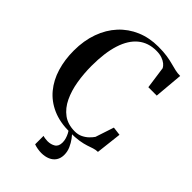

<svg xmlns="http://www.w3.org/2000/svg" viewBox="-283 -857 1188 1188"><g transform="rotate(45 311.0 -263.0)"><path d="M352.5 10Q267 10 203.8 -18Q140.5 -46 98.5 -96.8Q56.5 -147.5 35.8 -216Q15 -284.5 15 -364.5Q15 -452 40.8 -523.5Q66.5 -595 113.5 -646Q160.5 -697 225.2 -724.5Q290 -752 368 -752Q414 -752 446 -747Q478 -742 502 -735.2Q526 -728.5 547.2 -723.8Q568.5 -719 591.5 -719L575 -530.5H501.5L481 -676.5Q475 -688.5 461.8 -699.5Q448.5 -710.5 427.5 -718Q406.5 -725.5 377 -725.5Q307 -725.5 258.2 -685.8Q209.5 -646 184.5 -568Q159.5 -490 159.5 -375.5Q159.5 -307.5 170.2 -243Q181 -178.5 205.5 -127Q230 -75.5 271 -45.2Q312 -15 373 -15Q401.5 -15 424 -26Q446.5 -37 462.5 -52.8Q478.5 -68.5 487.5 -82L527.5 -203L583.5 -196L564 -27Q544.5 -26.5 527.5 -20.8Q510.5 -15 488.8 -7.8Q467 -0.5 434.8 4.8Q402.5 10 352.5 10ZM320.5 226Q305 226 286.8 222.8Q268.5 219.5 256 214.5V141Q265.5 144 277 145.5Q288.5 147 296.5 147Q325.5 147 347 133.8Q368.5 120.5 368.5 86.5Q368.5 71 363.8 54.8Q359 38.5 351.5 24Q344 9.5 334.5 -1.5L350 -6L362.5 -1.5Q375.5 10 391 30.8Q406.5 51.5 418.2 77.8Q430 104 430 133Q430 163 416.2 183.8Q402.5 204.5 377.8 215.2Q353 226 320.5 226Z"/></g></svg>

Font: Merriweather 144pt SemiBold
Style: Regular
Weight: 600
Version: Version 2.100